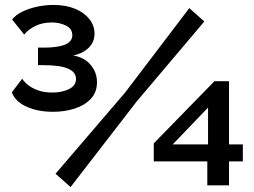

<svg xmlns="http://www.w3.org/2000/svg" viewBox="-20 -751 1031 778"><path d="M195 -298Q134 -298 88 -318.5Q42 -339 28 -377L70 -432Q78 -419 94.5 -406Q111 -393 135.5 -384.5Q160 -376 192 -376Q231 -376 259.5 -390Q288 -404 288 -431Q288 -459 255.5 -473Q223 -487 157 -487H134V-558H157Q215 -558 244 -570.5Q273 -583 273 -608Q273 -635 247 -647.5Q221 -660 191 -660Q152 -660 123.5 -646Q95 -632 78 -611L29 -672Q44 -691 71 -704Q98 -717 131 -724Q164 -731 196 -731Q246 -731 283 -716Q320 -701 341.5 -674.5Q363 -648 363 -615Q363 -581 340 -558Q317 -535 277 -526Q321 -519 347 -488.5Q373 -458 373 -418Q373 -377 348 -350.5Q323 -324 282.5 -311Q242 -298 195 -298ZM205 -47 487 -376 747 -718 808 -664 534 -340 266 7ZM820 0V-97H603V-170L849 -422H908V-166H964V-97H908V0ZM680 -166H823V-315Z"/></svg>

Font: Raleway Thin
Style: Bold
Weight: 700
Version: Version 4.026